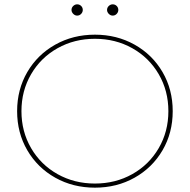

<svg xmlns="http://www.w3.org/2000/svg" viewBox="-20 -863 876 886"><path d="M59 -350Q59 -450 106 -530.5Q153 -611 235 -657Q317 -703 418 -703Q519 -703 601 -657Q683 -611 730 -530.5Q777 -450 777 -350Q777 -250 730 -169.5Q683 -89 601 -43Q519 3 418 3Q317 3 235 -43Q153 -89 106 -169.5Q59 -250 59 -350ZM757 -350Q757 -444 712.5 -520.5Q668 -597 590.5 -640.5Q513 -684 418 -684Q323 -684 245.5 -640.5Q168 -597 123.5 -520.5Q79 -444 79 -350Q79 -256 123.5 -179.5Q168 -103 245.5 -59.5Q323 -16 418 -16Q513 -16 590.5 -59.5Q668 -103 712.5 -179.5Q757 -256 757 -350ZM474 -817Q474 -828 482 -835.5Q490 -843 500 -843Q511 -843 518.5 -835.5Q526 -828 526 -817Q526 -807 518.5 -799Q511 -791 500 -791Q490 -791 482 -799Q474 -807 474 -817ZM310 -817Q310 -828 318 -835.5Q326 -843 336 -843Q347 -843 354.5 -835.5Q362 -828 362 -817Q362 -807 354.5 -799Q347 -791 336 -791Q326 -791 318 -799Q310 -807 310 -817Z"/></svg>

Font: iiserrat Thin
Style: Regular
Weight: 100
Designer: Akira Ohta
Foundry: Akira Ohta
Version: Version 1.200;Glyphs 3.3.1 (3343)